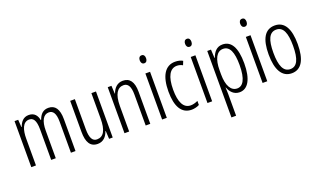

<svg xmlns="http://www.w3.org/2000/svg" viewBox="-92 -1291 3472 2085"><g transform="rotate(-20 1644.0 -248.0)"><path d="M461 -542C399 -542 366 -506 344 -446H339C330 -499 299 -542 234 -542C170 -542 138 -497 120 -446H116L110 -532H68V0H122V-309C122 -409 147 -494 222 -494C268 -494 298 -460 298 -352V0H351V-319C351 -429 385 -494 449 -494C496 -494 526 -457 526 -359V0H579V-367C579 -487 538 -542 461 -542Z M1009 -532H956V-240C956 -103 918 -39 843 -39C791 -39 765 -84 765 -185V-532H711V-173C711 -56 747 10 834 10C902 10 939 -37 958 -92H962L967 0H1009Z M1321 -542C1255 -542 1215 -496 1196 -440H1193L1188 -532H1145V0H1199V-295C1199 -431 1242 -494 1312 -494C1363 -494 1390 -452 1390 -357V0H1443V-370C1443 -488 1400 -542 1321 -542Z M1608 -732C1583 -732 1571 -713 1571 -686C1571 -659 1584 -640 1608 -640C1631 -640 1644 -658 1644 -686C1644 -713 1633 -732 1608 -732ZM1634 -532H1580V0H1634Z M1920 10C1948 10 1984 2 2009 -12V-59C1981 -46 1953 -38 1926 -38C1841 -38 1803 -122 1803 -262C1803 -416 1849 -494 1929 -494C1951 -494 1974 -488 1995 -476L2013 -521C1988 -535 1960 -542 1925 -542C1810 -542 1748 -441 1748 -261C1748 -88 1804 10 1920 10Z M2132 -732C2107 -732 2095 -713 2095 -686C2095 -659 2108 -640 2132 -640C2155 -640 2168 -658 2168 -686C2168 -713 2157 -732 2132 -732ZM2158 -532H2104V0H2158Z M2473 -542C2406 -542 2370 -497 2347 -434H2343L2338 -532H2295V236H2349V-19C2349 -45 2347 -70 2346 -90H2349C2368 -37 2408 10 2474 10C2569 10 2627 -84 2627 -270C2627 -452 2573 -542 2473 -542ZM2463 -495C2540 -495 2573 -416 2573 -269C2573 -103 2528 -38 2463 -38C2392 -38 2349 -111 2349 -242V-289C2349 -417 2389 -495 2463 -495Z M2769 -732C2744 -732 2732 -713 2732 -686C2732 -659 2745 -640 2769 -640C2792 -640 2805 -658 2805 -686C2805 -713 2794 -732 2769 -732ZM2795 -532H2741V0H2795Z M3244 -267C3244 -443 3190 -542 3077 -542C2962 -542 2908 -445 2908 -268C2908 -91 2965 10 3077 10C3190 10 3244 -90 3244 -267ZM2963 -268C2963 -416 2996 -494 3077 -494C3158 -494 3190 -413 3190 -267C3190 -112 3155 -38 3077 -38C2998 -38 2963 -117 2963 -268Z"/></g></svg>

Font: Noto Sans Gujarati ExtraCondensed Light
Style: Regular
Weight: 300
Width: 2
Designer: Jelle Bosma - Monotype Design Team, Universal Thirst
Foundry: Monotype Imaging Inc.
Version: Version 2.106